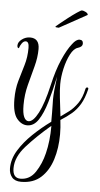

<svg xmlns="http://www.w3.org/2000/svg" viewBox="-54 -537 426 818"><g transform="rotate(5 159.5 -128.0)"><path d="M68 247Q41 247 28.5 231.5Q16 216 16 194Q16 154 39 116.5Q62 79 98 44.5Q134 10 174 -19V-58Q174 -77 173.5 -91Q173 -105 173 -115Q173 -146 182 -213Q169 -152 154.5 -102.5Q140 -53 120.5 -24Q101 5 73 5Q48 5 28.5 -19Q9 -43 9 -102Q9 -145 19 -180Q29 -215 39.5 -249.5Q50 -284 50 -324Q50 -351 36 -351Q27 -351 19.5 -340.5Q12 -330 9 -319Q8 -319 5 -321Q2 -323 2 -330Q2 -345 18 -357Q34 -369 53 -369Q93 -369 93 -323Q93 -287 82.5 -248Q72 -209 61 -167Q50 -125 50 -80Q50 -45 57.5 -29Q65 -13 77 -13Q97 -13 118.5 -54Q140 -95 158 -174Q173 -240 193 -285.5Q213 -331 233 -356Q249 -378 264 -378Q279 -378 279 -362Q279 -349 260 -343Q242 -338 228 -311Q214 -284 206 -248.5Q198 -213 198 -182Q198 -157 201.5 -125.5Q205 -94 208 -70.5Q211 -47 211 -45Q227 -56 246 -70.5Q265 -85 282 -109Q299 -133 307 -172Q309 -178 314 -178Q319 -178 319 -172Q309 -131 294 -106Q279 -81 259 -64Q239 -47 212 -30Q214 -14 215 1Q216 16 216 31Q216 90 200.5 139Q185 188 152.5 217.5Q120 247 68 247ZM64 234Q104 234 128 198Q152 162 163 116Q176 64 176 -2Q116 49 73.5 96.5Q31 144 31 192Q31 234 64 234ZM171 -421Q156 -421 156 -424Q156 -425 170.5 -437Q185 -449 205 -464.5Q225 -480 242 -491.5Q259 -503 263 -503Q269 -503 279 -498Q289 -493 289 -486Z"/></g></svg>

Font: Updock
Style: Regular
Weight: 400
Designer: Robert E. Leuschke
Foundry: Robert E. Leuschke
Version: Version 1.010; ttfautohint (v1.8.4.7-5d5b)